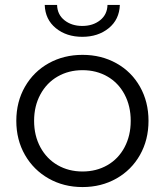

<svg xmlns="http://www.w3.org/2000/svg" viewBox="-20 -752 667 777"><path d="M46 -263Q46 -340 81 -401Q116 -462 177 -496Q238 -530 314 -530Q390 -530 451 -496Q512 -462 546.5 -401Q581 -340 581 -263Q581 -186 546.5 -125Q512 -64 451 -29.5Q390 5 314 5Q238 5 177 -29.5Q116 -64 81 -125Q46 -186 46 -263ZM509 -263Q509 -323 484 -370Q459 -417 414.5 -442.5Q370 -468 314 -468Q258 -468 213.5 -442.5Q169 -417 143.5 -370Q118 -323 118 -263Q118 -203 143.5 -156Q169 -109 213.5 -83.5Q258 -58 314 -58Q370 -58 414.5 -83.5Q459 -109 484 -156Q509 -203 509 -263ZM161 -732H211Q212 -693 241 -670Q270 -647 313 -647Q356 -647 385 -670Q414 -693 415 -732H465Q463 -673 420 -638Q377 -603 313 -603Q249 -603 206 -638Q163 -673 161 -732Z"/></svg>

Font: Montserrat-Regular
Style: Regular
Weight: 400
Version: Version 7.200